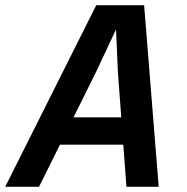

<svg xmlns="http://www.w3.org/2000/svg" viewBox="-49 -718 719 738"><path d="M108 -162 130 -267H527L505 -162ZM321 -698H505L561 0H437L404 -443L397 -605L321 -443L101 0H-29Z"/></svg>

Font: Azeret Mono Thin Medium
Style: Italic
Weight: 500
Italic angle: -12°
Version: Version 1.002